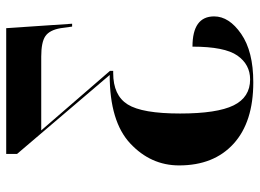

<svg xmlns="http://www.w3.org/2000/svg" viewBox="-126 -450 816 603"><g transform="rotate(-90 281.5 -148.0)"><path d="M325 240Q422 240 477 202Q532 164 532 117Q532 49 437 49Q437 150 409 190Q381 230 334 230Q278 230 252.5 178Q227 126 227 10Q227 -109 255.5 -154.5Q284 -200 354 -200H361V-210L174 -426H406Q451 -426 470 -413Q489 -400 495 -365L500 -329H509L495 -536H100V-502L348 -211Q202 -211 133 -146.5Q64 -82 64 7Q64 116 132 178Q200 240 325 240Z"/></g></svg>

Font: Noto Serif Display SemiCondensed Extra
Style: Regular
Weight: 800
Width: 4
Designer: Monotype Design Team
Foundry: Monotype Imaging Inc.
Version: Version 1.900